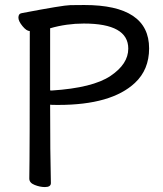

<svg xmlns="http://www.w3.org/2000/svg" viewBox="-20 -737 658 774"><path d="M189 -372.1Q354 -382.8 425.5 -430.9Q497.1 -479 497.1 -541Q497.1 -642.1 317.9 -642.1Q248 -642.1 182.1 -623V-373Q182.1 -372.1 189 -372.1ZM161.1 17.1Q141.1 17.1 119.6 8.5Q98.1 0 98.1 -17.1Q100.1 -116.2 100.1 -611.8Q86.9 -611.8 70.6 -631.8Q54.2 -651.9 54.2 -666Q54.2 -682.1 67.9 -684.1Q233.9 -715.8 263.4 -716.3Q293 -716.8 319.8 -716.8Q581.1 -716.8 581.1 -542Q581.1 -456.1 523.9 -402.8Q429.2 -314 214.8 -314Q185.1 -314 182.1 -314.9Q182.1 -115.2 185.1 1Q185.1 17.1 161.1 17.1Z"/></svg>

Font: LXGW WenKai Screen
Style: Regular
Weight: 400
Designer: LXGW / Fontworks Inc.
Foundry: LXGW / Fontworks Inc.
Version: Version 1.510;January 18,2025